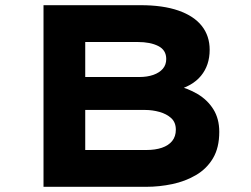

<svg xmlns="http://www.w3.org/2000/svg" viewBox="-20 -720 967 740"><path d="M147.7 0V-700H521.9Q608.5 -700 668 -679.2Q727.5 -658.4 757.8 -620Q788.1 -581.6 788.1 -528Q788.1 -468.6 754.8 -428Q721.6 -387.4 655.1 -371L658.4 -390.4Q702.8 -380.4 741.3 -357.7Q779.7 -335 802.4 -298.7Q825.1 -262.4 825.1 -211.7Q825.1 -150.9 801 -110.2Q776.9 -69.6 735.5 -45.3Q694.1 -21 644 -10.5Q593.9 0 543.9 0ZM308.5 -141.9H544.9Q578.3 -141.9 603.9 -150.5Q629.5 -159.2 643.6 -176.6Q657.7 -194.1 657.7 -220.1Q657.7 -248.4 639.9 -264.7Q622 -281 594.7 -288.6Q567.4 -296.2 539.9 -296.2H308.5ZM308.5 -423.2H517.1Q547.6 -423.2 571.2 -431.5Q594.7 -439.9 607.7 -455.1Q620.7 -470.4 620.7 -492.6Q620.7 -527 590 -542.6Q559.4 -558.1 510.8 -558.1H308.5Z"/></svg>

Font: Lexend Peta
Style: Regular
Weight: 400
Designer: Bonnie Shaver-Troup, Thomas Jockin
Foundry: Lexend
Version: Version 1.007